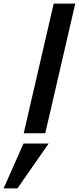

<svg xmlns="http://www.w3.org/2000/svg" viewBox="-57 -742 439 1069"><path d="M195 0 362 -722H242L75 0ZM214 57H74L-37 307H40Z"/></svg>

Font: Perun SemiBold Italic
Style: Regular
Weight: 400
Italic angle: -12°
Foundry: Copyright (c) Stefan Peev, Context Ltd, 2016
Version: Version 1.026